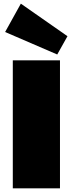

<svg xmlns="http://www.w3.org/2000/svg" viewBox="-20 -1030 398 1050"><path d="M308 -700V0H50V-700ZM349 -832 293 -732 8 -855 94 -1010Z"/></svg>

Font: Pathway Extreme 28pt Black
Style: Regular
Weight: 900
Designer: Eduardo Rodriguez Tunni
Foundry: Eduardo Rodriguez Tunni
Version: Version 1.001;gftools[0.9.26]